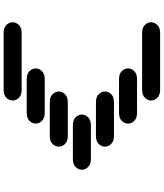

<svg xmlns="http://www.w3.org/2000/svg" viewBox="56 -957 888 1040"><g transform="rotate(-90 500.0 -437.0)"><path d="M534.2 -13.7Q504.9 -13.7 490.2 -28.8Q475.6 -43.9 475.6 -62.5Q475.6 -81.1 490.2 -96.2Q504.9 -111.3 534.2 -111.3H840.8Q870.1 -111.3 884.8 -96.2Q899.4 -81.1 899.4 -62.5Q899.4 -43.9 884.8 -28.8Q870.1 -13.7 840.8 -13.7ZM409.2 -138.7Q379.9 -138.7 365.2 -153.8Q350.6 -168.9 350.6 -187.5Q350.6 -206.1 365.2 -221.2Q379.9 -236.3 409.2 -236.3H590.8Q620.1 -236.3 634.8 -221.2Q649.4 -206.1 649.4 -187.5Q649.4 -168.9 634.8 -153.8Q620.1 -138.7 590.8 -138.7ZM284.2 -263.7Q254.9 -263.7 240.2 -278.8Q225.6 -293.9 225.6 -312.5Q225.6 -331.1 240.2 -346.2Q254.9 -361.3 284.2 -361.3H465.8Q495.1 -361.3 509.8 -346.2Q524.4 -331.1 524.4 -312.5Q524.4 -293.9 509.8 -278.8Q495.1 -263.7 465.8 -263.7ZM159.2 -388.7Q129.9 -388.7 115.2 -403.8Q100.6 -418.9 100.6 -437.5Q100.6 -456.1 115.2 -471.2Q129.9 -486.3 159.2 -486.3H340.8Q370.1 -486.3 384.8 -471.2Q399.4 -456.1 399.4 -437.5Q399.4 -418.9 384.8 -403.8Q370.1 -388.7 340.8 -388.7ZM284.2 -513.7Q254.9 -513.7 240.2 -528.8Q225.6 -543.9 225.6 -562.5Q225.6 -581.1 240.2 -596.2Q254.9 -611.3 284.2 -611.3H465.8Q495.1 -611.3 509.8 -596.2Q524.4 -581.1 524.4 -562.5Q524.4 -543.9 509.8 -528.8Q495.1 -513.7 465.8 -513.7ZM409.2 -638.7Q379.9 -638.7 365.2 -653.8Q350.6 -668.9 350.6 -687.5Q350.6 -706.1 365.2 -721.2Q379.9 -736.3 409.2 -736.3H590.8Q620.1 -736.3 634.8 -721.2Q649.4 -706.1 649.4 -687.5Q649.4 -668.9 634.8 -653.8Q620.1 -638.7 590.8 -638.7ZM534.2 -763.7Q504.9 -763.7 490.2 -778.8Q475.6 -793.9 475.6 -812.5Q475.6 -831.1 490.2 -846.2Q504.9 -861.3 534.2 -861.3H840.8Q870.1 -861.3 884.8 -846.2Q899.4 -831.1 899.4 -812.5Q899.4 -793.9 884.8 -778.8Q870.1 -763.7 840.8 -763.7Z"/></g></svg>

Font: Sixtyfour Normal
Style: Regular
Weight: 400
Monospace: yes
Designer: Jens Kutilek
Foundry: Jens Kutilek
Version: Version 2.000